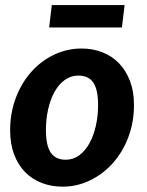

<svg xmlns="http://www.w3.org/2000/svg" viewBox="-20 -710 565 738"><path d="M19 0ZM232.5 -96Q261.5 -96 284.5 -113Q307.5 -130 323.5 -158.8Q339.5 -187.5 348.2 -225.5Q357 -263.5 357 -306Q357 -366 338.5 -392.8Q320 -419.5 281 -419.5Q252.5 -419.5 229.2 -402.8Q206 -386 190 -357.5Q174 -329 165.2 -290.8Q156.5 -252.5 156.5 -210Q156.5 -151 175 -123.5Q193.5 -96 232.5 -96ZM220.5 7.5Q177.5 7.5 140.5 -6.8Q103.5 -21 76.5 -48.5Q49.5 -76 34.2 -116.5Q19 -157 19 -209Q19 -276.5 41 -334.2Q63 -392 100.5 -434Q138 -476 188 -499.8Q238 -523.5 293.5 -523.5Q336.5 -523.5 373.2 -509.2Q410 -495 437 -467.2Q464 -439.5 479.5 -399Q495 -358.5 495 -306.5Q495 -239.5 473 -182Q451 -124.5 413.2 -82.5Q375.5 -40.5 325.8 -16.5Q276 7.5 220.5 7.5ZM179 -690.5H459L448.5 -604.5H169Z"/></svg>

Font: Lato Heavy
Style: Italic
Weight: 800
Italic angle: -7°
Designer: Lukasz Dziedzic
Foundry: tyPoland Lukasz Dziedzic
Version: Version 2.007; 2014-02-27